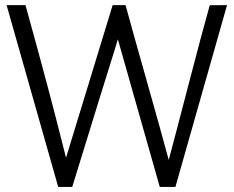

<svg xmlns="http://www.w3.org/2000/svg" viewBox="-20 -734 917 754"><path d="M208.5 0 5.9 -713.9H80.1Q132.8 -523.4 167.5 -392.8Q202.1 -262.2 217.8 -199Q233.4 -135.7 239.3 -114.3Q248.5 -145 265.4 -200Q282.2 -254.9 324.2 -392.3Q366.2 -529.8 422.4 -713.9H473.1Q498 -621.6 556.2 -416.5Q614.3 -211.4 642.6 -106Q666 -192.4 719.7 -399.2Q773.4 -606 803.7 -713.4L871.6 -713.9L668.9 0H607.4Q449.7 -553.7 442.9 -579.6Q437 -559.6 424.6 -520Q412.1 -480.5 369.1 -341.8Q326.2 -203.1 263.7 0Z"/></svg>

Font: Pontano Sans
Style: Regular
Weight: 400
Foundry: vernon adams
Version: 1.0